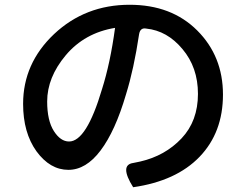

<svg xmlns="http://www.w3.org/2000/svg" viewBox="-20 -748 1040 806"><path d="M916 -351Q916 -192 818 -90Q720 12 539 38Q480 -56 540 -64L569 -70Q673 -94 742 -167Q811 -240 811 -354Q811 -465 746 -542Q682 -619 594 -628Q569 -633 564 -605Q542 -458 509 -352Q464 -198 402 -116Q341 -35 267 -35Q190 -35 133 -113Q77 -191 77 -312Q77 -482 207 -605Q338 -728 524 -728Q700 -728 808 -620Q916 -512 916 -351ZM178 -322Q178 -242 206 -198Q234 -154 270 -154Q343 -154 408 -373Q443 -483 463 -631Q335 -610 256 -516Q178 -423 178 -322Z"/></svg>

Font: Swei Half Moon CJK SC
Style: Medium
Weight: 500
Version: Version 2.071